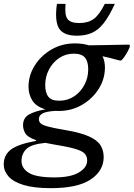

<svg xmlns="http://www.w3.org/2000/svg" viewBox="-80 -748 697 1000"><path d="M185 232Q97 232 43 215.5Q-11 199 -35.8 170.8Q-60.5 142.5 -60.5 108.5Q-60.5 60.5 -24.5 32Q11.5 3.5 108 -14.5L108.5 -17.5Q63 -33.5 51.5 -54Q40 -74.5 40 -95.5Q40 -134.5 71.8 -152Q103.5 -169.5 156.5 -178.5Q108 -193 88.2 -225Q68.5 -257 68.5 -295.5Q68.5 -355.5 101 -407Q133.5 -458.5 188.2 -490.2Q243 -522 309.5 -522Q351.5 -522 382.5 -512Q424.5 -512.5 467.2 -513.2Q510 -514 543 -514.8Q576 -515.5 589.5 -515.5Q596.5 -515.5 596.5 -510Q596.5 -501.5 586.5 -482.8Q576.5 -464 565 -448.2Q553.5 -432.5 548.5 -432.5Q541.5 -432.5 520.8 -438.8Q500 -445 454 -455Q466.5 -429.5 466.5 -396Q466.5 -336.5 434 -285Q401.5 -233.5 347 -201.8Q292.5 -170 225.5 -170Q216 -170 207.5 -170.5Q159 -167.5 140.8 -156.8Q122.5 -146 122.5 -128Q122.5 -115 131.2 -106Q140 -97 169.2 -89Q198.5 -81 260.5 -70.5Q338.5 -57.5 382 -38.2Q425.5 -19 442.8 7.8Q460 34.5 460 70Q460 141.5 392.2 186.8Q324.5 232 185 232ZM230.5 -223.5Q273.5 -224 307 -246.8Q340.5 -269.5 360 -306.5Q379.5 -343.5 379.5 -387Q379.5 -427.5 362.5 -448Q345.5 -468.5 304.5 -468.5Q262 -468.5 228.2 -445.8Q194.5 -423 175 -385.8Q155.5 -348.5 155.5 -305Q155.5 -264.5 172.5 -243.5Q189.5 -222.5 230.5 -223.5ZM32 90.5Q32 128.5 70.2 152.2Q108.5 176 203.5 176Q287.5 176 330.8 150.2Q374 124.5 374 87.5Q374 65.5 360 51.2Q346 37 307.5 26.2Q269 15.5 195.5 3.5Q174.5 0 156 -4Q82 3.5 57 28.5Q32 53.5 32 90.5ZM333 -628Q378.5 -628 407.8 -649Q437 -670 466 -728H518Q489 -664 460.5 -627.8Q432 -591.5 398.5 -576.8Q365 -562 321 -562Q250.5 -562 227.2 -600.5Q204 -639 216.5 -728H261.5Q256 -669.5 271.8 -648.8Q287.5 -628 333 -628Z"/></svg>

Font: Newsreader Caption
Style: Italic
Weight: 400
Italic angle: -17°
Designer: Hugues Gentile
Foundry: Production Type
Version: Version 1.001